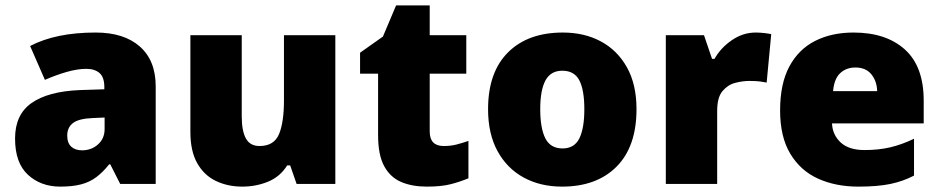

<svg xmlns="http://www.w3.org/2000/svg" viewBox="-20 -684 3497 714"><path d="M336 -563Q441 -563 500 -511Q559 -459 559 -363V0H427L390 -73H386Q363 -44 338.5 -25.5Q314 -7 282 1.5Q250 10 204 10Q132 10 84 -34Q36 -78 36 -169Q36 -258 97.5 -301Q159 -344 276 -349L368 -352V-360Q368 -397 350 -412.5Q332 -428 301 -428Q268 -428 228 -416.5Q188 -405 147 -387L92 -513Q140 -538 200.5 -550.5Q261 -563 336 -563ZM325 -245Q273 -243 251.5 -226.5Q230 -210 230 -180Q230 -152 245 -138.5Q260 -125 285 -125Q320 -125 344.5 -147Q369 -169 369 -204V-247Z M1227 -553V0H1083L1059 -69H1048Q1022 -27 977 -8.5Q932 10 881 10Q827 10 783 -11Q739 -32 713.5 -77Q688 -122 688 -193V-553H879V-251Q879 -197 894.5 -169Q910 -141 945 -141Q999 -141 1017.5 -185Q1036 -229 1036 -311V-553Z M1630 -141Q1656 -141 1677.5 -146.5Q1699 -152 1722 -160V-21Q1691 -8 1656 1Q1621 10 1567 10Q1513 10 1472.5 -7Q1432 -24 1409 -65.5Q1386 -107 1386 -182V-410H1319V-488L1404 -548L1453 -664H1578V-553H1714V-410H1578V-195Q1578 -141 1630 -141Z M2347 -278Q2347 -139 2273 -64.5Q2199 10 2070 10Q1990 10 1928 -23.5Q1866 -57 1830.5 -121.5Q1795 -186 1795 -278Q1795 -415 1869 -489Q1943 -563 2073 -563Q2153 -563 2214.5 -530Q2276 -497 2311.5 -433.5Q2347 -370 2347 -278ZM1989 -278Q1989 -207 2008 -169.5Q2027 -132 2072 -132Q2116 -132 2134.5 -169.5Q2153 -207 2153 -278Q2153 -349 2134.5 -385Q2116 -421 2071 -421Q2028 -421 2008.5 -385Q1989 -349 1989 -278Z M2790 -563Q2806 -563 2823 -561Q2840 -559 2848 -557L2831 -377Q2821 -379 2806.5 -381Q2792 -383 2766 -383Q2742 -383 2714.5 -376Q2687 -369 2667 -345.5Q2647 -322 2647 -272V0H2456V-553H2598L2628 -465H2637Q2660 -506 2701.5 -534.5Q2743 -563 2790 -563Z M3154 -563Q3275 -563 3345 -500Q3415 -437 3415 -310V-225H3074Q3076 -182 3106.5 -154Q3137 -126 3195 -126Q3247 -126 3290 -136Q3333 -146 3379 -168V-31Q3339 -10 3291.5 0Q3244 10 3172 10Q3088 10 3022.5 -19.5Q2957 -49 2919 -112Q2881 -175 2881 -273Q2881 -373 2915.5 -437Q2950 -501 3011.5 -532Q3073 -563 3154 -563ZM3161 -433Q3127 -433 3104.5 -412Q3082 -391 3078 -345H3242Q3241 -382 3220.5 -407.5Q3200 -433 3161 -433Z"/></svg>

Font: Noto Sans Bengali UI Black
Style: Regular
Weight: 900
Designer: Jelle Bosma - Monotype Design Team
Foundry: Monotype Imaging Inc.
Version: Version 2.003; ttfautohint (v1.8.4.7-5d5b)